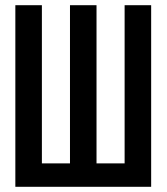

<svg xmlns="http://www.w3.org/2000/svg" viewBox="-20 -718 640 738"><path d="M39 -698H141V-90H249V-698H351V-90H459V-698H561V0H39Z"/></svg>

Font: IBM Plaex Mono Medium
Style: Regular
Weight: 500
Designer: Mike Abbink, Paul van der Laan, Pieter van Rosmalen
Foundry: Bold Monday
Version: Version 2.003